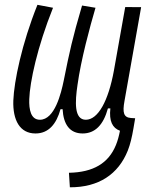

<svg xmlns="http://www.w3.org/2000/svg" viewBox="-20 -547 626 801"><path d="M271.5 234.4C391.6 234.9 473.6 180.2 513.2 81.1C523.4 55.2 530.3 25.9 536.6 -10.7L543.9 -53.7H543L526.4 -54.7C496.1 -57.1 490.2 -76.2 499.5 -126.5L568.8 -517.1L502.4 -517.6L455.1 -252C432.1 -126 389.2 -47.4 337.9 -47.4C288.6 -47.4 293 -122.6 303.2 -191.9C317.9 -298.8 355 -434.6 378.4 -514.6L322.3 -523.9C281.7 -385.3 270.5 -333.5 246.1 -211.9C234.9 -156.7 208 -47.4 146.5 -47.4C108.4 -47.4 100.6 -89.8 102.1 -133.3C104.5 -205.1 135.3 -350.1 201.2 -514.6L136.2 -526.9C70.8 -364.3 38.6 -207 35.6 -127.9C32.7 -45.4 63 9.8 127.9 9.8C183.1 9.8 215.3 -29.8 232.4 -91.3H241.2C244.6 -28.8 270.5 9.8 324.7 9.8C376 9.8 411.1 -24.9 430.2 -94.7H440.4C434.6 -42 448.7 -13.2 480.5 -1.5C476.1 21 471.2 39.6 463.4 58.6C432.6 133.8 369.6 171.9 267.6 173.8Z"/></svg>

Font: Cascadia Mono PL Light
Style: Italic
Weight: 300
Italic angle: -10°
Monospace: yes
Designer: Aaron Bell
Foundry: Saja Typeworks
Version: Version 2404.023